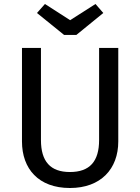

<svg xmlns="http://www.w3.org/2000/svg" viewBox="-20 -929 702 961"><path d="M90 -221C90 -84 173 12 330 12C485 12 572 -84 572 -221V-689H476V-228C476 -121 429 -68 330 -68C232 -68 185 -121 185 -228V-689H90ZM165 -864 301 -754H362L497 -864L458 -909L331 -828L205 -909Z"/></svg>

Font: FiraGO Unicode
Style: Regular
Weight: 400
Designer: bBox Type
Foundry: bBox Type GmbH
Version: Version 1.001;PS 001.001;hotconv 1.0.88;makeotf.lib2.5.64775